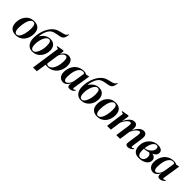

<svg xmlns="http://www.w3.org/2000/svg" viewBox="313 -2503 4398 4398"><g transform="rotate(45 2512.0 -304.0)"><path d="M301.5 -517Q371 -517 415.8 -491.8Q460.5 -466.5 482 -420.2Q503.5 -374 503.5 -309.5Q503.5 -247 485.2 -189Q467 -131 431.2 -85.8Q395.5 -40.5 343 -14Q290.5 12.5 222 12.5Q152.5 12.5 107.8 -13.2Q63 -39 41.5 -85.5Q20 -132 20 -194Q20 -258.5 38.8 -316.8Q57.5 -375 93.8 -420.2Q130 -465.5 182.2 -491.2Q234.5 -517 301.5 -517ZM298 -492.5Q267.5 -492.5 243.5 -471Q219.5 -449.5 202.2 -413.8Q185 -378 174 -334Q163 -290 157.8 -243.8Q152.5 -197.5 152.5 -156.5Q152.5 -113.5 160 -81Q167.5 -48.5 184 -30.5Q200.5 -12.5 226.5 -12.5Q257 -12.5 281 -34Q305 -55.5 322 -91.5Q339 -127.5 350 -171.5Q361 -215.5 366.2 -261.2Q371.5 -307 371.5 -348Q371.5 -387 366 -419.8Q360.5 -452.5 344.8 -472.5Q329 -492.5 298 -492.5Z M1085.5 -862 1083.5 -847.5Q1077 -801.5 1065.2 -768.5Q1053.5 -735.5 1030 -715.2Q1006.5 -695 963 -685.5Q953 -683.5 941.8 -681.5Q930.5 -679.5 918 -677.5Q896 -673 867 -668.2Q838 -663.5 806 -653.8Q774 -644 742.5 -624Q713 -605 686.2 -562.8Q659.5 -520.5 641 -463.2Q622.5 -406 618 -341Q644 -385 679 -418.8Q714 -452.5 757.5 -472Q801 -491.5 851.5 -491.5Q910 -491.5 951 -468.2Q992 -445 1014 -401.5Q1036 -358 1036 -295.5Q1036 -237.5 1017 -182.5Q998 -127.5 962 -83.8Q926 -40 873.5 -14.2Q821 11.5 753.5 11.5Q709 11.5 673 -5.5Q637 -22.5 611.2 -54.2Q585.5 -86 571.5 -131Q557.5 -176 557.5 -231.5Q557.5 -316.5 574.5 -392.2Q591.5 -468 621.2 -531Q651 -594 688.8 -641Q726.5 -688 768.5 -715Q805.5 -739 843.2 -751.5Q881 -764 916.8 -771.8Q952.5 -779.5 982.8 -788Q1013 -796.5 1035.2 -812Q1057.5 -827.5 1068.5 -856L1070.5 -862ZM833.5 -465Q802.5 -465 775.5 -439Q748.5 -413 727.8 -369Q707 -325 695.2 -270.5Q683.5 -216 683.5 -159Q683.5 -113.5 691 -80.8Q698.5 -48 715.8 -31Q733 -14 761 -14Q791.5 -14 817.2 -40.8Q843 -67.5 862.5 -112Q882 -156.5 892.8 -210.5Q903.5 -264.5 903.5 -318Q903.5 -396 886.8 -430.5Q870 -465 833.5 -465Z M1030 253.5 1132.5 -449 1075 -469.5 1077 -484.5 1243 -514 1262 -499 1248.5 -399Q1263.5 -433.5 1289.5 -460.2Q1315.5 -487 1347.8 -502.2Q1380 -517.5 1413.5 -517.5Q1459.5 -517.5 1493 -496.5Q1526.5 -475.5 1544.8 -434Q1563 -392.5 1563 -330.5Q1563 -280 1549.8 -230.8Q1536.5 -181.5 1510.5 -138Q1484.5 -94.5 1446.2 -60.8Q1408 -27 1357.8 -8Q1307.5 11 1246.5 11Q1232.5 11 1218 9Q1203.5 7 1190 4L1152.5 253.5ZM1197 -43.5Q1203 -31 1216.2 -22.5Q1229.5 -14 1251 -14Q1287.5 -14 1316.2 -34.8Q1345 -55.5 1366.5 -90.5Q1388 -125.5 1402 -169Q1416 -212.5 1422.8 -259Q1429.5 -305.5 1429.5 -348.5Q1429.5 -388 1423.5 -414.8Q1417.5 -441.5 1404.5 -455.5Q1391.5 -469.5 1370 -469.5Q1344.5 -469.5 1317.5 -449.8Q1290.5 -430 1269.2 -399.2Q1248 -368.5 1239.5 -334.5Z M2020.5 -83Q2017.5 -63 2022.5 -55.8Q2027.5 -48.5 2038 -48.5Q2048 -48.5 2060 -54.8Q2072 -61 2084 -75.5L2095 -54.5Q2084 -40 2065 -24.5Q2046 -9 2020.8 1Q1995.5 11 1964 11Q1925.5 11 1910.5 -12.2Q1895.5 -35.5 1900 -68L1908.5 -120.5Q1898 -88.5 1875 -58.2Q1852 -28 1821 -8.5Q1790 11 1754 11Q1713 11 1677.8 -9Q1642.5 -29 1621 -69.2Q1599.5 -109.5 1599.5 -170.5Q1599.5 -224 1612.8 -274.5Q1626 -325 1651.5 -368.5Q1677 -412 1714.8 -444.8Q1752.5 -477.5 1802.2 -496Q1852 -514.5 1912.5 -514.5Q1942.5 -514.5 1966.8 -508.2Q1991 -502 2012 -491.5L2087 -510.5ZM1957.5 -464.5Q1954.5 -475 1942.2 -483.5Q1930 -492 1909.5 -492Q1870.5 -492 1841.2 -471.2Q1812 -450.5 1791.2 -415.2Q1770.5 -380 1757.8 -336.2Q1745 -292.5 1739 -246.2Q1733 -200 1733 -158Q1733 -112.5 1740.8 -86.8Q1748.5 -61 1761.8 -50.5Q1775 -40 1791.5 -40Q1809.5 -40 1827.8 -51.5Q1846 -63 1863.2 -83.8Q1880.5 -104.5 1894 -132.5Q1907.5 -160.5 1915 -193.5Z M2662 -862 2660 -847.5Q2653.5 -801.5 2641.8 -768.5Q2630 -735.5 2606.5 -715.2Q2583 -695 2539.5 -685.5Q2529.5 -683.5 2518.2 -681.5Q2507 -679.5 2494.5 -677.5Q2472.5 -673 2443.5 -668.2Q2414.5 -663.5 2382.5 -653.8Q2350.5 -644 2319 -624Q2289.5 -605 2262.8 -562.8Q2236 -520.5 2217.5 -463.2Q2199 -406 2194.5 -341Q2220.5 -385 2255.5 -418.8Q2290.5 -452.5 2334 -472Q2377.5 -491.5 2428 -491.5Q2486.5 -491.5 2527.5 -468.2Q2568.5 -445 2590.5 -401.5Q2612.5 -358 2612.5 -295.5Q2612.5 -237.5 2593.5 -182.5Q2574.5 -127.5 2538.5 -83.8Q2502.5 -40 2450 -14.2Q2397.5 11.5 2330 11.5Q2285.5 11.5 2249.5 -5.5Q2213.5 -22.5 2187.8 -54.2Q2162 -86 2148 -131Q2134 -176 2134 -231.5Q2134 -316.5 2151 -392.2Q2168 -468 2197.8 -531Q2227.5 -594 2265.2 -641Q2303 -688 2345 -715Q2382 -739 2419.8 -751.5Q2457.5 -764 2493.2 -771.8Q2529 -779.5 2559.2 -788Q2589.5 -796.5 2611.8 -812Q2634 -827.5 2645 -856L2647 -862ZM2410 -465Q2379 -465 2352 -439Q2325 -413 2304.2 -369Q2283.5 -325 2271.8 -270.5Q2260 -216 2260 -159Q2260 -113.5 2267.5 -80.8Q2275 -48 2292.2 -31Q2309.5 -14 2337.5 -14Q2368 -14 2393.8 -40.8Q2419.5 -67.5 2439 -112Q2458.5 -156.5 2469.2 -210.5Q2480 -264.5 2480 -318Q2480 -396 2463.2 -430.5Q2446.5 -465 2410 -465Z M2939 -517Q3008.5 -517 3053.2 -491.8Q3098 -466.5 3119.5 -420.2Q3141 -374 3141 -309.5Q3141 -247 3122.8 -189Q3104.5 -131 3068.8 -85.8Q3033 -40.5 2980.5 -14Q2928 12.5 2859.5 12.5Q2790 12.5 2745.2 -13.2Q2700.5 -39 2679 -85.5Q2657.5 -132 2657.5 -194Q2657.5 -258.5 2676.2 -316.8Q2695 -375 2731.2 -420.2Q2767.5 -465.5 2819.8 -491.2Q2872 -517 2939 -517ZM2935.5 -492.5Q2905 -492.5 2881 -471Q2857 -449.5 2839.8 -413.8Q2822.5 -378 2811.5 -334Q2800.5 -290 2795.2 -243.8Q2790 -197.5 2790 -156.5Q2790 -113.5 2797.5 -81Q2805 -48.5 2821.5 -30.5Q2838 -12.5 2864 -12.5Q2894.5 -12.5 2918.5 -34Q2942.5 -55.5 2959.5 -91.5Q2976.5 -127.5 2987.5 -171.5Q2998.5 -215.5 3003.8 -261.2Q3009 -307 3009 -348Q3009 -387 3003.5 -419.8Q2998 -452.5 2982.2 -472.5Q2966.5 -492.5 2935.5 -492.5Z M3368 -499 3343.5 -316.5Q3358 -353.5 3379.5 -388.8Q3401 -424 3428.2 -452.8Q3455.5 -481.5 3487.2 -498.5Q3519 -515.5 3554.5 -515.5Q3591.5 -515.5 3613.8 -498.2Q3636 -481 3645.2 -450.5Q3654.5 -420 3650.5 -379.5Q3650 -371.5 3648.2 -356.8Q3646.5 -342 3643.8 -324.2Q3641 -306.5 3638 -289L3625 -268.5Q3643.5 -325 3668.5 -370.5Q3693.5 -416 3723.5 -448.5Q3753.5 -481 3786.5 -498.2Q3819.5 -515.5 3854 -515.5Q3904.5 -515.5 3928.8 -485.8Q3953 -456 3953 -411Q3953 -387.5 3949.8 -359.8Q3946.5 -332 3941.8 -301Q3937 -270 3932.5 -238Q3928 -209 3923.5 -177.5Q3919 -146 3915.5 -119.5Q3912 -93 3910.5 -77.5Q3910.5 -61 3915.2 -55Q3920 -49 3928 -49Q3937.5 -49 3949.2 -55Q3961 -61 3975 -75.5L3985.5 -55.5Q3973.5 -40.5 3953.5 -25.2Q3933.5 -10 3905.8 0.8Q3878 11.5 3842 11.5Q3827.5 11.5 3813.8 5.8Q3800 0 3791.5 -13Q3783 -26 3783 -47.5Q3783 -60 3786.8 -89.5Q3790.5 -119 3796 -155.5Q3801.5 -192 3806.5 -224.5Q3811.5 -259 3816.2 -290.5Q3821 -322 3824 -347Q3827 -372 3827 -386Q3827 -411.5 3819.8 -424.2Q3812.5 -437 3791 -437Q3771.5 -437 3748 -420.5Q3724.5 -404 3700.2 -374.5Q3676 -345 3655 -305.5Q3634 -266 3620 -219.5L3641 -301.5Q3638.5 -285.5 3636.8 -273Q3635 -260.5 3633 -248Q3631 -235.5 3628.5 -219.5L3597 0H3473.5L3506.5 -224.5Q3511.5 -259 3516.2 -291Q3521 -323 3524 -348Q3527 -373 3527 -386Q3527 -411.5 3519.8 -424.2Q3512.5 -437 3491 -437Q3472 -437 3449.5 -421.5Q3427 -406 3405 -380Q3383 -354 3364.2 -322Q3345.5 -290 3334.5 -256.5L3298 0H3175L3238 -449L3180.5 -469.5L3182.5 -484.5L3349.5 -514Z M4207 10Q4157.5 10 4121 -3.5Q4084.5 -17 4060.5 -43.5Q4036.5 -70 4025 -108.2Q4013.5 -146.5 4013.5 -195.5Q4013.5 -268 4038 -327Q4062.5 -386 4104.8 -428.5Q4147 -471 4200 -493.8Q4253 -516.5 4310 -516.5Q4366 -516.5 4399.8 -502Q4433.5 -487.5 4448.2 -463.5Q4463 -439.5 4463 -411Q4463 -380 4448.8 -355Q4434.5 -330 4410.2 -311.5Q4386 -293 4356 -280.5Q4387 -280.5 4412.5 -266.2Q4438 -252 4453.5 -227.8Q4469 -203.5 4469 -172.5Q4469 -133.5 4450 -100.2Q4431 -67 4396 -42.2Q4361 -17.5 4313 -3.8Q4265 10 4207 10ZM4227 -20Q4259.5 -20 4285 -36.8Q4310.5 -53.5 4325.8 -83.8Q4341 -114 4341.5 -154Q4342 -181 4335 -200.2Q4328 -219.5 4314.8 -232.2Q4301.5 -245 4283.5 -252Q4272.5 -249.5 4258.2 -245.2Q4244 -241 4227.8 -237.2Q4211.5 -233.5 4192.5 -230.5Q4181.5 -229.5 4169.5 -228Q4157.5 -226.5 4143 -226.5Q4142 -215 4141.2 -201.8Q4140.5 -188.5 4140.5 -172Q4140.5 -129.5 4149 -95Q4157.5 -60.5 4176.8 -40.2Q4196 -20 4227 -20ZM4145 -245.5Q4171.5 -250 4194.8 -257.8Q4218 -265.5 4237 -275.5Q4256 -285.5 4268 -295Q4290 -312.5 4307.5 -333Q4325 -353.5 4335.5 -376.8Q4346 -400 4346 -426Q4346 -457.5 4334 -474.2Q4322 -491 4295.5 -491Q4268 -491 4243 -474.2Q4218 -457.5 4197.8 -425.8Q4177.5 -394 4163.8 -348.8Q4150 -303.5 4145 -245.5Z M4937 -83Q4934 -63 4939 -55.8Q4944 -48.5 4954.5 -48.5Q4964.5 -48.5 4976.5 -54.8Q4988.5 -61 5000.5 -75.5L5011.5 -54.5Q5000.5 -40 4981.5 -24.5Q4962.5 -9 4937.2 1Q4912 11 4880.5 11Q4842 11 4827 -12.2Q4812 -35.5 4816.5 -68L4825 -120.5Q4814.5 -88.5 4791.5 -58.2Q4768.5 -28 4737.5 -8.5Q4706.5 11 4670.5 11Q4629.5 11 4594.2 -9Q4559 -29 4537.5 -69.2Q4516 -109.5 4516 -170.5Q4516 -224 4529.2 -274.5Q4542.5 -325 4568 -368.5Q4593.5 -412 4631.2 -444.8Q4669 -477.5 4718.8 -496Q4768.5 -514.5 4829 -514.5Q4859 -514.5 4883.2 -508.2Q4907.5 -502 4928.5 -491.5L5003.5 -510.5ZM4874 -464.5Q4871 -475 4858.8 -483.5Q4846.5 -492 4826 -492Q4787 -492 4757.8 -471.2Q4728.5 -450.5 4707.8 -415.2Q4687 -380 4674.2 -336.2Q4661.5 -292.5 4655.5 -246.2Q4649.5 -200 4649.5 -158Q4649.5 -112.5 4657.2 -86.8Q4665 -61 4678.2 -50.5Q4691.5 -40 4708 -40Q4726 -40 4744.2 -51.5Q4762.5 -63 4779.8 -83.8Q4797 -104.5 4810.5 -132.5Q4824 -160.5 4831.5 -193.5Z"/></g></svg>

Font: Merriweather 144pt SemiBold
Style: Italic
Weight: 600
Italic angle: -7.8°
Version: Version 2.101